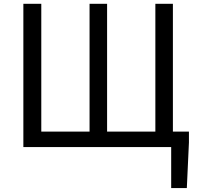

<svg xmlns="http://www.w3.org/2000/svg" viewBox="-20 -753 1016 983"><path d="M865.2 -79.1H947.3V-23.4L936.5 210H856.4V0H99.6V-733.4H191.4V-79.1H438.5V-733.4H528.3V-79.1H775.4V-733.4H865.2Z"/></svg>

Font: Gen Shin Gothic Regular
Style: Regular
Weight: 400
Designer: [Source Han Sans]
Ryoko NISHIZUKA  (kana & ideographs); Paul D. Hunt (Latin, Greek & Cyrillic); Wenlong ZHANG  (bopomofo
Version: Version 1.002.20150607